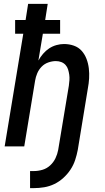

<svg xmlns="http://www.w3.org/2000/svg" viewBox="-20 -755 540 990"><path d="M135 215V127H155Q177 127 199 120.5Q221 114 238.5 98Q256 82 266 61Q276 40 280 18L335 -313Q337 -327 338 -341.5Q339 -356 337 -370Q335 -384 331 -397Q327 -410 318 -420Q309 -430 296 -435Q283 -440 268 -440Q249 -440 229 -433Q209 -426 194.5 -411Q180 -396 172 -377Q164 -358 161 -339L105 0H4L100 -581H58V-652H112L125 -735H226L213 -652H290V-581H201L178 -443Q188 -461 202 -477.5Q216 -494 233.5 -505.5Q251 -517 271 -522.5Q291 -528 310 -528Q337 -528 361 -519.5Q385 -511 401 -493Q417 -475 426 -451.5Q435 -428 438 -402.5Q441 -377 439.5 -351Q438 -325 433 -299L381 18Q376 44 367.5 70Q359 96 343.5 119.5Q328 143 306.5 162.5Q285 182 260 194Q235 206 208 210.5Q181 215 155 215Z"/></svg>

Font: Iosevka Term Curly Semibold
Style: Italic
Weight: 600
Italic angle: -9°
Designer: Belleve Invis
Foundry: Belleve Invis
Version: Version 32.3.0